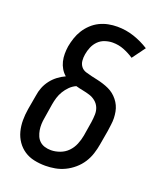

<svg xmlns="http://www.w3.org/2000/svg" viewBox="-139 -831 778 928"><g transform="rotate(20 250.0 -367.5)"><path d="M205 8Q175 8 147 2Q119 -4 96.5 -19Q74 -34 58.5 -56.5Q43 -79 36 -106Q29 -133 29 -162Q29 -191 34 -221L47 -295Q50 -317 58 -337.5Q66 -358 80 -376.5Q94 -395 112.5 -409Q131 -423 151 -432Q137 -444 127.5 -460Q118 -476 113.5 -494.5Q109 -513 109 -532.5Q109 -552 112 -572Q116 -594 123.5 -616.5Q131 -639 143.5 -659Q156 -679 174 -696Q192 -713 213.5 -723.5Q235 -734 258 -738.5Q281 -743 304 -743Q349 -743 390.5 -729Q432 -715 468 -692L419 -625Q395 -641 367.5 -652Q340 -663 309 -663Q290 -663 270 -656.5Q250 -650 235.5 -635.5Q221 -621 213 -602Q205 -583 202 -564Q199 -547 200.5 -530.5Q202 -514 211.5 -501.5Q221 -489 237 -484Q253 -479 268.5 -475.5Q284 -472 300 -468.5Q316 -465 331.5 -460Q347 -455 361 -448.5Q375 -442 387 -432.5Q399 -423 409 -410.5Q419 -398 425.5 -384Q432 -370 435 -354Q438 -338 438.5 -321.5Q439 -305 436.5 -288Q434 -271 432 -254L419 -179Q415 -155 407 -130Q399 -105 384.5 -82.5Q370 -60 349 -42Q328 -24 304 -12.5Q280 -1 254.5 3.5Q229 8 205 8ZM205 -72Q227 -72 250.5 -80.5Q274 -89 291 -106.5Q308 -124 317.5 -147Q327 -170 331 -193L343 -267Q346 -287 346.5 -306.5Q347 -326 340 -342.5Q333 -359 319 -370.5Q305 -382 287.5 -387.5Q270 -393 251.5 -396.5Q233 -400 215 -405Q197 -397 183 -383Q169 -369 159 -352.5Q149 -336 143.5 -318Q138 -300 135 -282L123 -207Q120 -191 119.5 -175Q119 -159 121.5 -144Q124 -129 130 -115Q136 -101 147 -91Q158 -81 173 -76.5Q188 -72 205 -72Z"/></g></svg>

Font: Iosevka SS04 Medium
Style: Italic
Weight: 500
Italic angle: -9°
Monospace: yes
Designer: Belleve Invis
Foundry: Belleve Invis
Version: Version 19.0.0; ttfautohint (v1.8.4)